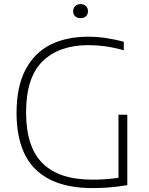

<svg xmlns="http://www.w3.org/2000/svg" viewBox="-20 -932 745 957"><path d="M614.5 -360V-9Q564 -1 524.8 2.2Q485.5 5.5 441.5 5.5Q254 5.5 158.5 -86.8Q63 -179 62.5 -369Q62.5 -500 107.2 -584.8Q152 -669.5 231.5 -709.2Q311 -749 418 -749Q463 -749 506 -742.8Q549 -736.5 597 -724V-681.5Q546.5 -695.5 504.5 -701.2Q462.5 -707 420 -707Q275 -707 192.5 -626.8Q110 -546.5 110 -371.5Q110 -199.5 192.2 -118Q274.5 -36.5 440.5 -36.5Q511 -36.5 570.5 -46V-360ZM344.5 -876Q344.5 -892 354.8 -901.8Q365 -911.5 381.5 -911.5Q398 -911.5 408.2 -901.8Q418.5 -892 418.5 -876Q418.5 -860 408.2 -850.8Q398 -841.5 381.5 -841.5Q365 -841.5 354.8 -850.8Q344.5 -860 344.5 -876Z"/></svg>

Font: Encode Sans Semi Expanded ExLight
Style: Regular
Weight: 275
Width: 6
Designer: Multiple Designers
Foundry: Impallari Type
Version: Version 2.000